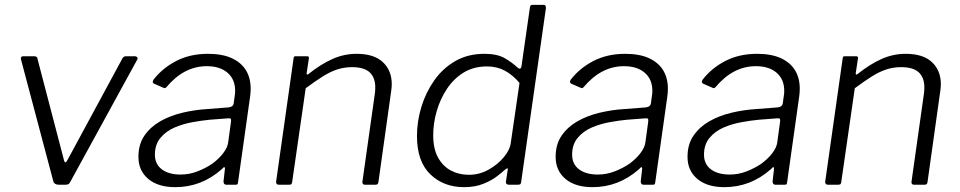

<svg xmlns="http://www.w3.org/2000/svg" viewBox="-20 -762 3958 792"><path d="M536 -530Q543 -530 546 -525.5Q549 -521 546 -516L270 -12Q266 -4 261.5 -2Q257 0 249 0H222Q213 0 207 -4Q201 -8 200 -14L66 -519Q65 -530 76 -530H122Q127 -530 131 -527Q135 -524 135 -518L244 -101Q249 -82 260 -105L486 -523Q491 -530 500 -530H536Z M896 -65Q853 -27 805 -8.5Q757 10 703 10Q632 10 591.5 -24Q551 -58 551 -115Q551 -167 576 -203Q601 -239 641.5 -262Q682 -285 732.5 -297Q783 -309 833 -312L923 -319Q942 -321 944 -336L948 -365Q949 -370 949.5 -376Q950 -382 950 -387Q950 -435 918.5 -462Q887 -489 833 -489Q786 -489 744.5 -467.5Q703 -446 666 -402Q663 -399 660.5 -398.5Q658 -398 654 -400L615 -417Q612 -419 610.5 -422.5Q609 -426 613 -433Q650 -481 707 -510.5Q764 -540 838 -540Q896 -540 935 -522.5Q974 -505 994 -473Q1014 -441 1014 -396Q1014 -389 1013.5 -381.5Q1013 -374 1012 -366L962 -11Q961 -3 959 -1.5Q957 0 950 0H913Q908 0 905 -3.5Q902 -7 902 -14L908 -67Q907 -79 896 -65ZM933 -261Q934 -269 931.5 -272Q929 -275 922 -274L844 -268Q813 -265 774 -258Q735 -251 700 -236Q665 -221 642 -193.5Q619 -166 619 -124Q619 -85 647.5 -63.5Q676 -42 725 -42Q761 -42 794.5 -55Q828 -68 856 -87Q884 -108 901 -130.5Q918 -153 921 -173Z M1130 0Q1124 0 1121 -4Q1118 -8 1119 -13L1191 -521Q1192 -527 1193.5 -528.5Q1195 -530 1200 -530H1246Q1251 -530 1253 -528Q1255 -526 1254 -520L1245 -461Q1244 -450 1253 -457Q1303 -497 1351 -518.5Q1399 -540 1451 -540Q1523 -540 1559.5 -505.5Q1596 -471 1596 -415Q1596 -409 1595.5 -402.5Q1595 -396 1594 -389L1541 -11Q1540 -5 1537.5 -2.5Q1535 0 1528 0H1485Q1479 0 1476.5 -4Q1474 -8 1475 -13L1526 -374Q1527 -381 1527.5 -388Q1528 -395 1528 -401Q1528 -442 1505 -463.5Q1482 -485 1432 -485Q1400 -485 1371 -475.5Q1342 -466 1311 -446.5Q1280 -427 1241 -398L1185 -10Q1184 -4 1181.5 -2Q1179 0 1172 0H1130Z M2079 0Q2073 0 2069.5 -3.5Q2066 -7 2067 -13L2074 -59Q2076 -67 2073 -67.5Q2070 -68 2062 -61Q2051 -51 2029 -34Q2007 -17 1973 -3.5Q1939 10 1894 10Q1810 10 1755 -43Q1700 -96 1700 -201Q1700 -261 1718 -320.5Q1736 -380 1771 -430Q1806 -480 1858 -510Q1910 -540 1978 -540Q2031 -540 2062 -522Q2093 -504 2114 -484Q2122 -477 2126.5 -479.5Q2131 -482 2132 -495L2166 -732Q2167 -738 2169.5 -740Q2172 -742 2177 -742H2223Q2232 -742 2232 -729L2130 -13Q2129 -5 2126.5 -2.5Q2124 0 2115 0ZM2123 -420Q2095 -453 2062.5 -470.5Q2030 -488 1989 -488Q1934 -488 1893 -463Q1852 -438 1824 -396Q1796 -354 1781.5 -304Q1767 -254 1767 -204Q1767 -148 1787 -112Q1807 -76 1840 -58.5Q1873 -41 1914 -41Q1958 -41 1996 -62.5Q2034 -84 2059 -114.5Q2084 -145 2087 -173Z M2617 -65Q2574 -27 2526 -8.5Q2478 10 2424 10Q2353 10 2312.5 -24Q2272 -58 2272 -115Q2272 -167 2297 -203Q2322 -239 2362.5 -262Q2403 -285 2453.5 -297Q2504 -309 2554 -312L2644 -319Q2663 -321 2665 -336L2669 -365Q2670 -370 2670.5 -376Q2671 -382 2671 -387Q2671 -435 2639.5 -462Q2608 -489 2554 -489Q2507 -489 2465.5 -467.5Q2424 -446 2387 -402Q2384 -399 2381.5 -398.5Q2379 -398 2375 -400L2336 -417Q2333 -419 2331.5 -422.5Q2330 -426 2334 -433Q2371 -481 2428 -510.5Q2485 -540 2559 -540Q2617 -540 2656 -522.5Q2695 -505 2715 -473Q2735 -441 2735 -396Q2735 -389 2734.5 -381.5Q2734 -374 2733 -366L2683 -11Q2682 -3 2680 -1.5Q2678 0 2671 0H2634Q2629 0 2626 -3.5Q2623 -7 2623 -14L2629 -67Q2628 -79 2617 -65ZM2654 -261Q2655 -269 2652.5 -272Q2650 -275 2643 -274L2565 -268Q2534 -265 2495 -258Q2456 -251 2421 -236Q2386 -221 2363 -193.5Q2340 -166 2340 -124Q2340 -85 2368.5 -63.5Q2397 -42 2446 -42Q2482 -42 2515.5 -55Q2549 -68 2577 -87Q2605 -108 2622 -130.5Q2639 -153 2642 -173Z M3161 -65Q3118 -27 3070 -8.5Q3022 10 2968 10Q2897 10 2856.5 -24Q2816 -58 2816 -115Q2816 -167 2841 -203Q2866 -239 2906.5 -262Q2947 -285 2997.5 -297Q3048 -309 3098 -312L3188 -319Q3207 -321 3209 -336L3213 -365Q3214 -370 3214.5 -376Q3215 -382 3215 -387Q3215 -435 3183.5 -462Q3152 -489 3098 -489Q3051 -489 3009.5 -467.5Q2968 -446 2931 -402Q2928 -399 2925.5 -398.5Q2923 -398 2919 -400L2880 -417Q2877 -419 2875.5 -422.5Q2874 -426 2878 -433Q2915 -481 2972 -510.5Q3029 -540 3103 -540Q3161 -540 3200 -522.5Q3239 -505 3259 -473Q3279 -441 3279 -396Q3279 -389 3278.5 -381.5Q3278 -374 3277 -366L3227 -11Q3226 -3 3224 -1.5Q3222 0 3215 0H3178Q3173 0 3170 -3.5Q3167 -7 3167 -14L3173 -67Q3172 -79 3161 -65ZM3198 -261Q3199 -269 3196.5 -272Q3194 -275 3187 -274L3109 -268Q3078 -265 3039 -258Q3000 -251 2965 -236Q2930 -221 2907 -193.5Q2884 -166 2884 -124Q2884 -85 2912.5 -63.5Q2941 -42 2990 -42Q3026 -42 3059.5 -55Q3093 -68 3121 -87Q3149 -108 3166 -130.5Q3183 -153 3186 -173Z M3395 0Q3389 0 3386 -4Q3383 -8 3384 -13L3456 -521Q3457 -527 3458.5 -528.5Q3460 -530 3465 -530H3511Q3516 -530 3518 -528Q3520 -526 3519 -520L3510 -461Q3509 -450 3518 -457Q3568 -497 3616 -518.5Q3664 -540 3716 -540Q3788 -540 3824.5 -505.5Q3861 -471 3861 -415Q3861 -409 3860.5 -402.5Q3860 -396 3859 -389L3806 -11Q3805 -5 3802.5 -2.5Q3800 0 3793 0H3750Q3744 0 3741.5 -4Q3739 -8 3740 -13L3791 -374Q3792 -381 3792.5 -388Q3793 -395 3793 -401Q3793 -442 3770 -463.5Q3747 -485 3697 -485Q3665 -485 3636 -475.5Q3607 -466 3576 -446.5Q3545 -427 3506 -398L3450 -10Q3449 -4 3446.5 -2Q3444 0 3437 0H3395Z"/></svg>

Font: Libre Franklin Thin Light
Style: Italic
Weight: 300
Italic angle: -8°
Version: Version 3.000